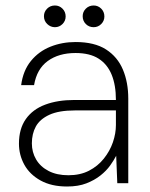

<svg xmlns="http://www.w3.org/2000/svg" viewBox="-20 -667 547 699"><path d="M224 12Q167 12 127.5 -10Q88 -32 68.5 -67.5Q49 -103 49 -144Q49 -198 74 -233.5Q99 -269 144.5 -286Q190 -303 250 -303H402Q402 -357 386.5 -395Q371 -433 339 -453.5Q307 -474 255 -474Q194 -474 154 -445Q114 -416 104 -357H57Q64 -410 92.5 -445Q121 -480 163.5 -497Q206 -514 255 -514Q324 -514 366 -487Q408 -460 427.5 -413.5Q447 -367 447 -308V0H407L403 -100Q395 -84 381 -64.5Q367 -45 345.5 -28Q324 -11 294.5 0.5Q265 12 224 12ZM229 -29Q272 -29 304 -45.5Q336 -62 358 -89.5Q380 -117 391 -149Q402 -181 402 -212V-265H253Q194 -265 159.5 -249Q125 -233 110.5 -206.5Q96 -180 96 -145Q96 -113 111.5 -86.5Q127 -60 157 -44.5Q187 -29 229 -29ZM180 -568Q164 -568 152 -579.5Q140 -591 140 -608Q140 -624 151.5 -635.5Q163 -647 180 -647Q196 -647 207.5 -635.5Q219 -624 219 -607Q219 -591 207.5 -579.5Q196 -568 180 -568ZM321 -568Q304 -568 292.5 -579.5Q281 -591 281 -608Q281 -624 292.5 -635.5Q304 -647 321 -647Q337 -647 348.5 -635.5Q360 -624 360 -607Q360 -591 348.5 -579.5Q337 -568 321 -568Z"/></svg>

Font: DM Sans 16pt ExtraLight
Style: Regular
Weight: 250
Version: Version 4.004;gftools[0.9.30]